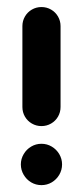

<svg xmlns="http://www.w3.org/2000/svg" viewBox="-20 -539 241 559"><path d="M40.7 -60.4Q40.7 -76.3 48.9 -90.2Q57 -104.1 70.7 -112.2Q84.4 -120.4 100.7 -120.4Q117 -120.4 130.7 -112.2Q144.4 -104.1 152.6 -90.2Q160.7 -76.3 160.7 -60.4Q160.7 -44.1 152.6 -30.2Q144.4 -16.3 130.7 -8.1Q117 0 100.7 0Q84.4 0 70.7 -8.1Q57 -16.3 48.9 -30.2Q40.7 -44.1 40.7 -60.4ZM100.7 -518.5Q115.9 -518.5 128.7 -511.1Q141.5 -503.7 148.9 -490.9Q156.3 -478.1 156.3 -463V-227.4Q156.3 -212.2 148.9 -199.4Q141.5 -186.7 128.7 -179.3Q115.9 -171.9 100.7 -171.9Q85.6 -171.9 72.8 -179.3Q60 -186.7 52.6 -199.4Q45.2 -212.2 45.2 -227.4V-463Q45.2 -478.1 52.6 -490.9Q60 -503.7 72.8 -511.1Q85.6 -518.5 100.7 -518.5Z"/></svg>

Font: 26F Galaxy Hebrew Black
Style: Regular
Weight: 900
Designer: C₂₉H₂₅N₃O₅
Version: Version 1.000